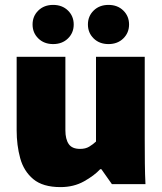

<svg xmlns="http://www.w3.org/2000/svg" viewBox="-20 -752 660 784"><path d="M227 12Q155 12 116 -20.5Q77 -53 62.5 -106Q48 -159 48 -220V-520H247V-220Q247 -184 260.5 -164Q274 -144 307 -144Q329 -144 344 -153Q359 -162 372 -174V-520H571V-183Q571 -131 571.5 -85Q572 -39 574 0H437L394 -61H389Q365 -35 323 -11.5Q281 12 227 12ZM197 -572Q160 -572 136.5 -595Q113 -618 113 -652Q113 -686 136.5 -709Q160 -732 197 -732Q234 -732 257.5 -709Q281 -686 281 -652Q281 -618 257.5 -595Q234 -572 197 -572ZM423 -572Q386 -572 362.5 -595Q339 -618 339 -652Q339 -686 362.5 -709Q386 -732 423 -732Q460 -732 483.5 -709Q507 -686 507 -652Q507 -618 483.5 -595Q460 -572 423 -572Z"/></svg>

Font: Murecho Black
Style: Regular
Weight: 900
Designer: Neil Summerour
Foundry: Positype
Version: Version 1.010; ttfautohint (v1.8.3)